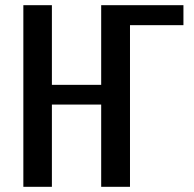

<svg xmlns="http://www.w3.org/2000/svg" viewBox="-20 -720 747 740"><path d="M70 0V-700H180V-393H370V-700H687V-623H481V0H370V-317H180V0Z"/></svg>

Font: Cuprum SemiBold
Style: Regular
Weight: 600
Designer: Jovanny Lemonad
Foundry: Jovanny Lemonad
Version: Version 3.000